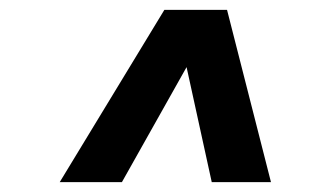

<svg xmlns="http://www.w3.org/2000/svg" viewBox="-20 -707 643 389"><path d="M101 -338 313 -687H440L529 -338H409L358 -571L227 -338Z"/></svg>

Font: Archivo SemiCondensed ExtraBold
Style: Italic
Weight: 800
Width: 4
Italic angle: -10°
Designer: Hector Gatti
Foundry: Omnibus-Type
Version: Version 2.001